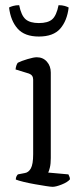

<svg xmlns="http://www.w3.org/2000/svg" viewBox="-20 -721 314 741"><path d="M183 0Q176 0 157 -3Q138 -6 115 -10Q92 -14 71.5 -19Q51 -24 41 -28Q41 -35 43.5 -40Q46 -45 49 -48L75 -53Q90 -55 99 -71Q108 -87 108 -126V-414Q108 -431 92 -437L40 -453Q41 -462 43.5 -469Q46 -476 49 -479Q63 -486 86.5 -493Q110 -500 122 -500Q146 -500 161 -483Q176 -466 176 -441V-111Q176 -89 172.5 -74.5Q169 -60 166 -55L244 -48Q245 -45 247.5 -40Q250 -35 250 -29Q241 -18 218.5 -9Q196 0 183 0ZM130 -580Q75 -580 48 -610.5Q21 -641 15 -692Q20 -695 30.5 -698Q41 -701 54 -701Q62 -661 79 -646.5Q96 -632 130 -632Q165 -632 181.5 -646.5Q198 -661 206 -701Q220 -701 230 -698Q240 -695 245 -692Q239 -641 212.5 -610.5Q186 -580 130 -580Z"/></svg>

Font: Texturina 72pt Light
Style: Regular
Weight: 300
Designer: Guillermo Torres Carreño
Foundry: Omnibus-Type
Version: Version 1.002; ttfautohint (v1.8.3)